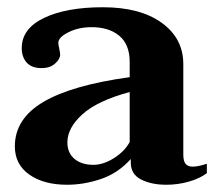

<svg xmlns="http://www.w3.org/2000/svg" viewBox="-20 -500 601 530"><path d="M21 -96Q21 -172 99.5 -218.5Q178 -265 338 -287V-329Q338 -377 309.5 -401Q281 -425 233 -425Q197 -425 169 -411Q141 -397 141 -382Q141 -377 143.5 -366Q146 -355 146 -349Q146 -337 132 -324.5Q118 -312 95 -312Q67 -312 53.5 -327.5Q40 -343 40 -367Q40 -421 101.5 -450.5Q163 -480 264 -480Q367 -480 426.5 -437Q486 -394 486 -323V-73Q486 -55 492.5 -47.5Q499 -40 512 -40Q527 -40 551 -48V-22Q531 -7 501 1.5Q471 10 439 10Q398 10 369.5 -4.5Q341 -19 341 -51V-61Q306 -22 259 -6Q212 10 165 10Q101 10 61 -18Q21 -46 21 -96ZM338 -108V-246Q249 -222 207.5 -184.5Q166 -147 166 -107Q166 -78 185.5 -61.5Q205 -45 238 -45Q265 -45 294.5 -63.5Q324 -82 338 -108Z"/></svg>

Font: Taviraj DemiBold
Style: Regular
Weight: 600
Designer: Katatrad Team
Foundry: CadsonDemak
Version: Version 1.030